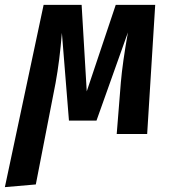

<svg xmlns="http://www.w3.org/2000/svg" viewBox="-66 -550 695 788"><path d="M538 0H413L430 -212Q437 -293 459 -417L330 -55H217L188 -415Q179 -302 162 -209L81 207L-46 218L113 -530H269L290 -175L409 -530H571Z"/></svg>

Font: Fira Sans Condensed SemiBold
Style: Italic
Weight: 600
Width: 3
Italic angle: -8°
Designer: bBox Type GmbH & Carrois Corporate GbR & Edenspiekermann AG
Foundry: bBox Type GmbH & Carrois Corporate GbR & Edenspiekermann AG
Version: Version 4.301